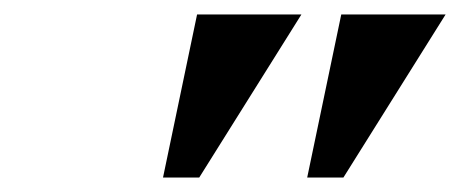

<svg xmlns="http://www.w3.org/2000/svg" viewBox="-20 -692 635 265"><path d="M451 -672H595L454 -447H404ZM252 -672H396L255 -447H205Z"/></svg>

Font: Ibarra Real Nova SemiBold
Style: Italic
Weight: 600
Italic angle: -22°
Designer: Jose Maria Ribagorda & Octavio Pardo
Foundry: Octavio Pardo
Version: Version 1.014